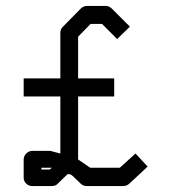

<svg xmlns="http://www.w3.org/2000/svg" viewBox="-20 -679 580 649"><path d="M155 -112H120V-106H148ZM244 -353V-140L285 -112H385L438 -160L479 -116L417 -58Q408 -50 396 -50H274Q261 -50 253 -58L227 -83Q219.5 -90.5 211.5 -90.5Q208.5 -90.5 207 -89L173 -56Q167 -50 152 -50H90Q77.5 -50 68.8 -58.2Q60 -66.5 60 -78V-139Q60 -151.5 68.8 -160.2Q77.5 -169 90 -169H150L184 -160V-353H60V-414H184V-567Q184 -580 192 -588L252 -649Q262 -659 274 -659H338Q349 -659 359 -649L419 -589L376 -547L325 -598H286L244 -555V-414H366V-353Z"/></svg>

Font: 3270 Nerd Font Mono
Style: Regular
Weight: 400
Monospace: yes
Version: Version 3.0.1;Nerd Fonts 3.0.0